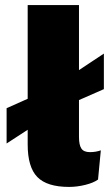

<svg xmlns="http://www.w3.org/2000/svg" viewBox="-20 -726 442 756"><path d="M291 -332V-187Q291 -155 300.5 -141Q310 -127 334 -127Q357 -127 377 -134L366 -19Q348 -6 315.5 2Q283 10 252 10Q165 10 127 -29Q89 -68 89 -157V-215L6 -161V-300L89 -337V-706H291V-450L389 -515V-375Z"/></svg>

Font: Work Sans ExtraBold
Style: Regular
Weight: 800
Designer: Wei Huang
Foundry: Wei Huang
Version: Version 1.500